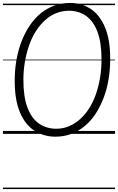

<svg xmlns="http://www.w3.org/2000/svg" viewBox="-20 -910 802 1305"><path d="M357 19Q278 19 215 -21Q152 -61 116 -145.5Q80 -230 80 -361Q80 -436 92 -503.5Q104 -571 127 -630Q150 -689 182.5 -737Q215 -785 256.5 -819Q298 -853 348.5 -871.5Q399 -890 456 -890Q534 -890 595.5 -850Q657 -810 693 -726Q729 -642 729 -511Q729 -436 717.5 -368.5Q706 -301 683 -241.5Q660 -182 628 -134Q596 -86 554.5 -52Q513 -18 463.5 0.5Q414 19 357 19ZM362 -35Q409 -35 449 -52Q489 -69 523.5 -99.5Q558 -130 585.5 -173Q613 -216 631.5 -268.5Q650 -321 660 -381Q670 -441 670 -505Q670 -622 642 -695Q614 -768 564 -802.5Q514 -837 449 -837Q403 -837 362 -820.5Q321 -804 286.5 -773Q252 -742 224.5 -699Q197 -656 178.5 -603.5Q160 -551 149.5 -491Q139 -431 139 -367Q139 -250 167.5 -176.5Q196 -103 246.5 -69Q297 -35 362 -35ZM0 365H762V375H0ZM0 -20H762V0H0ZM0 -505H762V-500H0ZM0 -885H762V-875H0Z"/></svg>

Font: Playwrite GB S Guides
Style: Italic
Weight: 400
Italic angle: -7.01216°
Designer: Veronika Burian, José Scaglione
Foundry: TypeTogether
Version: Version 1.002